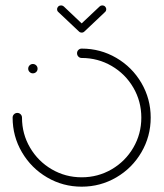

<svg xmlns="http://www.w3.org/2000/svg" viewBox="-20 -701 614 721"><path d="M85.9 -443Q85.9 -450.4 91.1 -455.6Q96.3 -460.7 103.3 -460.7Q110.7 -460.7 115.9 -455.6Q121.1 -450.4 121.1 -443Q121.1 -435.6 115.9 -430.6Q110.7 -425.6 103.3 -425.6Q96.3 -425.6 91.1 -430.7Q85.9 -435.9 85.9 -443ZM269.3 -501.1Q269.3 -508.5 274.4 -513.5Q279.6 -518.5 286.7 -518.5Q357 -518.5 416.7 -483.7Q476.3 -448.9 511.1 -389.3Q545.9 -329.6 545.9 -259.3Q545.9 -188.9 511.1 -129.3Q476.3 -69.6 416.7 -34.8Q357 0 286.7 0Q216.3 0 156.9 -34.8Q97.4 -69.6 62.4 -129.3Q27.4 -188.9 27.4 -259.3Q27.4 -266.7 32.6 -271.9Q37.8 -277 45.2 -277Q52.2 -277 57.4 -271.9Q62.6 -266.7 62.6 -259.3Q62.6 -198.1 92.8 -146.7Q123 -95.2 174.4 -65.2Q225.9 -35.2 286.7 -35.2Q347.8 -35.2 399.3 -65.2Q450.7 -95.2 480.7 -146.7Q510.7 -198.1 510.7 -259.3Q510.7 -320.4 480.7 -371.9Q450.7 -423.3 399.3 -453.3Q347.8 -483.3 286.7 -483.3Q279.3 -483.3 274.3 -488.5Q269.3 -493.7 269.3 -501.1ZM194.4 -666.3Q194.4 -672.2 198.7 -676.5Q203 -680.7 209.3 -680.7Q214.8 -680.7 219.3 -677L296.7 -603.7Q301.5 -599.6 301.5 -593.3Q301.5 -587.4 297.2 -583Q293 -578.5 286.7 -578.5Q280.7 -578.5 276.7 -582.6L199.3 -655.6Q194.4 -659.6 194.4 -666.3ZM364.1 -680.7Q370.4 -680.7 374.6 -676.5Q378.9 -672.2 378.9 -666.3Q378.9 -659.6 374.1 -655.6L297.4 -583L277.4 -604.4L354.1 -676.7Q358.1 -680.7 364.1 -680.7Z"/></svg>

Font: 26F Galaxy Sans Light
Style: Regular
Weight: 300
Designer: C₂₉H₂₅N₃O₅
Version: Version 1.100